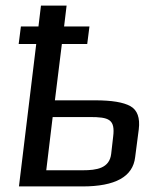

<svg xmlns="http://www.w3.org/2000/svg" viewBox="-20 -669 519 689"><path d="M47 -511H110L48 0H276C394 0 457 -35 465 -105L478 -205C483 -246 473 -274 448 -288C423 -302 381 -309 321 -309H177L202 -511H293L301 -574H210L219 -649H127L118 -574H55ZM277 -58H146L169 -249H302C371 -249 394 -241 386 -178L379 -117C373 -65 327 -58 277 -58Z"/></svg>

Font: Gamestation Display
Style: Italic
Weight: 400
Designer: Jonas Hecksher
Foundry: Jonas Hecksher, Playtypeª, e-types AS
Version: Version 1.003